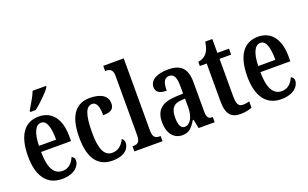

<svg xmlns="http://www.w3.org/2000/svg" viewBox="-86 -1179 2574 1602"><g transform="rotate(-20 1201.0 -378.0)"><path d="M183 -619V-606H232C284 -647 361 -721 381 -756V-766H262C246 -721 210 -666 183 -619ZM243 10C357 10 404 -51 404 -97C404 -118 393 -130 378 -135C359 -90 326 -52 270 -52C195 -52 155 -118 154 -262H420V-305C420 -463 349 -547 235 -547C110 -547 39 -452 39 -264C39 -90 109 10 243 10ZM307 -316H155C157 -429 187 -492 237 -492C288 -492 307 -422 307 -316Z M691 10C807 10 844 -49 844 -94C844 -114 835 -126 823 -134C804 -90 767 -52 711 -52C639 -52 609 -127 609 -266C609 -442 641 -493 691 -493C734 -493 746 -439 746 -373C823 -373 844 -399 844 -444C844 -505 794 -547 688 -547C579 -547 494 -480 494 -265C494 -66 574 10 691 10Z M887 0H1137V-46H1128C1092 -46 1069 -59 1069 -119V-760H887V-714H897C922 -714 955 -706 955 -649V-119C955 -59 932 -46 897 -46H887Z M1311 10C1375 10 1400 -24 1435 -79H1442L1457 0H1600V-46H1597C1560 -46 1548 -62 1548 -117V-375C1548 -501 1492 -547 1383 -547C1289 -547 1220 -513 1220 -449C1220 -405 1251 -384 1314 -384C1314 -451 1328 -493 1374 -493C1422 -493 1434 -449 1434 -373V-315L1368 -312C1246 -307 1187 -258 1187 -151C1187 -41 1243 10 1311 10ZM1353 -49C1318 -49 1303 -86 1303 -146C1303 -222 1326 -262 1397 -267L1435 -270V-191C1435 -109 1403 -49 1353 -49Z M1827 10C1876 10 1912 -1 1930 -9V-65C1912 -59 1894 -56 1872 -56C1833 -56 1819 -84 1819 -151V-483H1922V-536H1819V-659H1756C1748 -607 1737 -582 1721 -562C1705 -541 1681 -525 1644 -521V-483H1705V-146C1705 -30 1748 10 1827 10Z M2190 10C2304 10 2351 -51 2351 -97C2351 -118 2340 -130 2325 -135C2306 -90 2273 -52 2217 -52C2142 -52 2102 -118 2101 -262H2367V-305C2367 -463 2296 -547 2182 -547C2057 -547 1986 -452 1986 -264C1986 -90 2056 10 2190 10ZM2254 -316H2102C2104 -429 2134 -492 2184 -492C2235 -492 2254 -422 2254 -316Z"/></g></svg>

Font: Noto Serif Armenian ExtraCondensed SemiBold
Style: Regular
Weight: 600
Width: 2
Designer: Monotype Design Team
Foundry: Monotype Imaging Inc.
Version: Version 2.008